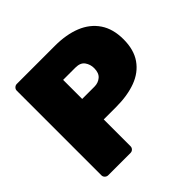

<svg xmlns="http://www.w3.org/2000/svg" viewBox="-175 -870 1040 1040"><g transform="rotate(-45 345.5 -350.0)"><path d="M88 0Q78 0 70 -7.5Q62 -15 62 -26V-674Q62 -685 70 -692.5Q78 -700 88 -700H380Q467 -700 531.5 -674Q596 -648 632 -595Q668 -542 668 -462Q668 -382 632 -330.5Q596 -279 531.5 -255Q467 -231 380 -231H285V-26Q285 -15 277.5 -7.5Q270 0 259 0ZM281 -392H375Q404 -392 424.5 -409.5Q445 -427 445 -464Q445 -493 429 -515.5Q413 -538 375 -538H281Z"/></g></svg>

Font: Rubik Light ExtraBold
Style: Regular
Weight: 800
Version: Version 2.104